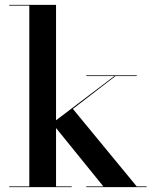

<svg xmlns="http://www.w3.org/2000/svg" viewBox="-20 -770 630 790"><path d="M18 -3H100.6V-747H18V-750H210.6V-275.1L450.6 -457H335V-460H542.6V-457H455.1L279.8 -322L542.5 -3H583V0H335V-3H405.2L210.6 -243.2V-3H275V0H18Z"/></svg>

Font: Bodoni* 72 Medium
Style: Regular
Weight: 500
Version: Version 1.002; ttfautohint (v0.97) -l 8 -r 50 -G 200 -x 14 -